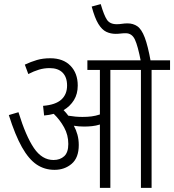

<svg xmlns="http://www.w3.org/2000/svg" viewBox="-20 -916 849 936"><path d="M364 -209Q364 -147 329.5 -117.5Q295 -88 246 -88Q197 -88 158.5 -114Q120 -140 87 -198.5Q54 -257 23 -355L70 -369Q106 -252 145.5 -194Q185 -136 241 -136Q273 -136 293 -154.5Q313 -173 313 -214Q313 -258 292.5 -295Q272 -332 242 -361Q220 -355 195 -353L190 -400Q251 -405 279 -430.5Q307 -456 307 -499Q307 -540 285 -562Q263 -584 222 -584Q195 -584 170 -576.5Q145 -569 118 -555L101 -601Q131 -615 160 -623.5Q189 -632 225 -632Q288 -632 323.5 -595.5Q359 -559 359 -499Q359 -458 340.5 -428Q322 -398 290 -379Q303 -366 313 -352Q331 -349 348 -347.5Q365 -346 382 -346Q406 -346 426 -348.5Q446 -351 467 -358V-575H406V-622H809V-575H719V0H667V-575H518V0H467V-309Q448 -303 428.5 -301Q409 -299 390 -299Q364 -299 340 -303Q351 -283 357.5 -259.5Q364 -236 364 -209ZM667 -615Q652 -693 637.5 -723.5Q623 -754 593 -754Q580 -754 568 -752.5Q556 -751 544 -751Q519 -751 498 -761Q477 -771 459.5 -799.5Q442 -828 427 -884L471 -896Q487 -841 501.5 -819.5Q516 -798 549 -798Q562 -798 575 -800Q588 -802 602 -802Q629 -802 649.5 -788Q670 -774 685.5 -733.5Q701 -693 715 -615Z"/></svg>

Font: Noto Sans Devanagari UI Condensed Light
Style: Regular
Weight: 300
Width: 3
Designer: Jelle Bosma - Monotype Design Team
Foundry: Monotype Imaging Inc.
Version: Version 2.004; ttfautohint (v1.8.4.7-5d5b)